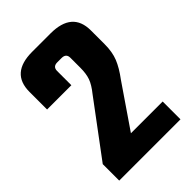

<svg xmlns="http://www.w3.org/2000/svg" viewBox="-192 -718 800 800"><g transform="rotate(-45 207.5 -318.0)"><path d="M167 -506V-422H24V-526Q24 -636 150 -636H258Q386 -636 386 -526V-445Q386 -399 372.5 -365.5Q359 -332 329 -292L201 -105H388V0H27V-97L203 -333Q228 -364 236.5 -388Q245 -412 245 -447V-506Q245 -531 218 -531H193Q167 -531 167 -506Z"/></g></svg>

Font: Teko Semibold
Style: Regular
Weight: 600
Designer: Manushi Parikh, Jonny Pinhorn
Foundry: Indian Type Foundry
Version: Version 1.105;PS 1.0;hotconv 1.0.78;makeotf.lib2.5.61930; tt